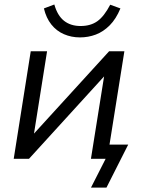

<svg xmlns="http://www.w3.org/2000/svg" viewBox="-20 -718 649 868"><path d="M391.4 130 457.5 0H391.1L402.3 -64.3H559.6L461.4 130ZM42 0 119 -486.3H192.8L127.8 -77.1H99.9L473.3 -486.3H542.3L464.8 0H391.1L456.5 -409.7H484.4L111 0ZM341.5 -548.9Q302.5 -548.9 268.9 -563.5Q235.3 -578 212 -607.4Q188.7 -636.8 178.5 -679.9L225.6 -697.7Q239.6 -647.6 269.5 -624Q299.3 -600.4 344.3 -600.4Q389.9 -600.4 420.5 -622.4Q451 -644.3 478.3 -696.7L524.4 -679.9Q504.7 -632.3 476 -603.5Q447.2 -574.6 413.1 -561.7Q379.1 -548.9 341.5 -548.9Z"/></svg>

Font: Nunito Sans 12pt ExtraLight
Style: Italic
Weight: 200
Italic angle: -9°
Designer: Vernon Adams
Foundry: Vernon Adams
Version: Version 3.101;gftools[0.9.27]